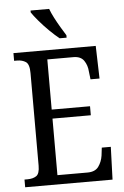

<svg xmlns="http://www.w3.org/2000/svg" viewBox="-61 -974 658 1018"><g transform="rotate(-5 268.0 -465.5)"><path d="M31 0V-41H47Q76 -41 94 -53Q112 -65 112 -108V-601Q112 -648 93 -660.5Q74 -673 47 -673H31V-714H469L474 -540H426L421 -582Q419 -615 402 -640Q385 -665 346 -665H207V-398H411V-350H207V-49H367Q408 -49 426 -74Q444 -99 449 -132L454 -174H502L496 0ZM282 -771Q259 -789 230 -817.5Q201 -846 176.5 -875Q152 -904 141 -921V-931H240Q248 -909 262 -882Q276 -855 291.5 -829Q307 -803 319 -784V-771Z"/></g></svg>

Font: Noto Serif Armenian Condensed
Style: Regular
Weight: 400
Width: 3
Designer: Monotype Design Team
Foundry: Monotype Imaging Inc.
Version: Version 2.008; ttfautohint (v1.8.4.7-5d5b)